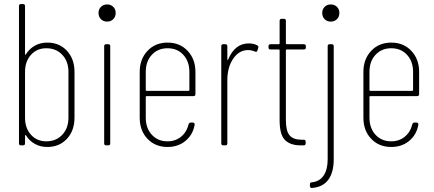

<svg xmlns="http://www.w3.org/2000/svg" viewBox="-20 -720 2150 951"><path d="M349 -364V-137Q349 -73 311.5 -32.5Q274 8 214 8Q180 8 153 -7Q126 -22 109 -49Q107 -51 105.5 -51Q104 -51 104 -48V-10Q104 0 94 0H84Q74 0 74 -10V-690Q74 -700 84 -700H94Q104 -700 104 -690V-452Q104 -449 105.5 -448.5Q107 -448 108 -451Q126 -479 153 -494Q180 -509 214 -509Q274 -509 311.5 -468.5Q349 -428 349 -364ZM209 -481Q163 -481 133.5 -448.5Q104 -416 104 -364V-137Q104 -85 133.5 -52.5Q163 -20 209 -20Q258 -20 288.5 -52.5Q319 -85 319 -137V-364Q319 -416 288.5 -448.5Q258 -481 209 -481Z M468 -656Q468 -674 480 -686Q492 -698 511 -698Q529 -698 541 -686Q553 -674 553 -656Q553 -637 541 -625Q529 -613 511 -613Q492 -613 480 -625Q468 -637 468 -656ZM496 -10V-491Q496 -501 506 -501H516Q526 -501 526 -491V-10Q526 0 516 0H506Q496 0 496 -10Z M938 -244H706Q702 -244 702 -240V-137Q702 -85 732 -52.5Q762 -20 810 -20Q849 -20 877 -43Q905 -66 914 -104Q917 -113 925 -113H935Q940 -113 942.5 -109.5Q945 -106 944 -101Q935 -52 898.5 -22Q862 8 810 8Q749 8 710.5 -32.5Q672 -73 672 -137V-364Q672 -427 710.5 -468Q749 -509 810 -509Q871 -509 909.5 -468Q948 -427 948 -364V-254Q948 -244 938 -244ZM702 -364V-274Q702 -270 706 -270H914Q918 -270 918 -274V-364Q918 -416 888 -448.5Q858 -481 810 -481Q762 -481 732 -448.5Q702 -416 702 -364Z M1255 -495Q1262 -491 1259 -482L1255 -470Q1252 -460 1242 -465Q1226 -472 1207 -472Q1163 -471 1134.5 -428.5Q1106 -386 1106 -322V-10Q1106 0 1096 0H1086Q1076 0 1076 -10V-491Q1076 -501 1086 -501H1096Q1106 -501 1106 -491V-426Q1106 -423 1108 -423Q1110 -423 1111 -427Q1126 -464 1151.5 -484.5Q1177 -505 1212 -505Q1237 -505 1255 -495Z M1485 -475H1400Q1396 -475 1396 -471V-126Q1396 -71 1414.5 -49.5Q1433 -28 1473 -28H1484Q1494 -28 1494 -18V-10Q1494 0 1484 0H1469Q1418 0 1391.5 -26.5Q1365 -53 1365 -124V-471Q1365 -475 1361 -475H1320Q1310 -475 1310 -485V-491Q1310 -501 1320 -501H1361Q1365 -501 1365 -505V-617Q1365 -627 1375 -627H1386Q1396 -627 1396 -617V-505Q1396 -501 1400 -501H1485Q1495 -501 1495 -491V-485Q1495 -475 1485 -475Z M1576 -656Q1576 -674 1588 -686Q1600 -698 1618 -698Q1637 -698 1649 -686Q1661 -674 1661 -656Q1661 -637 1649 -625Q1637 -613 1618 -613Q1600 -613 1588 -625Q1576 -637 1576 -656ZM1515 201V193Q1515 183 1525 183Q1563 179 1583 149.5Q1603 120 1603 69V-491Q1603 -501 1613 -501H1623Q1633 -501 1633 -491V69Q1633 134 1606 170.5Q1579 207 1525 211Q1515 211 1515 201Z M2046 -244H1814Q1810 -244 1810 -240V-137Q1810 -85 1840 -52.5Q1870 -20 1918 -20Q1957 -20 1985 -43Q2013 -66 2022 -104Q2025 -113 2033 -113H2043Q2048 -113 2050.5 -109.5Q2053 -106 2052 -101Q2043 -52 2006.5 -22Q1970 8 1918 8Q1857 8 1818.5 -32.5Q1780 -73 1780 -137V-364Q1780 -427 1818.5 -468Q1857 -509 1918 -509Q1979 -509 2017.5 -468Q2056 -427 2056 -364V-254Q2056 -244 2046 -244ZM1810 -364V-274Q1810 -270 1814 -270H2022Q2026 -270 2026 -274V-364Q2026 -416 1996 -448.5Q1966 -481 1918 -481Q1870 -481 1840 -448.5Q1810 -416 1810 -364Z"/></svg>

Font: Barlow Condensed Thin
Style: Regular
Weight: 250
Width: 3
Designer: Jeremy Tribby
Foundry: Tribby Type
Version: Version 1.408